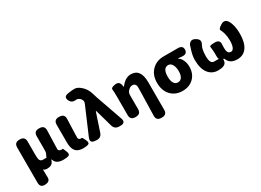

<svg xmlns="http://www.w3.org/2000/svg" viewBox="-26 -1724 3859 2836"><g transform="rotate(-30 1903.5 -306.0)"><path d="M157 197Q72 202 72 116V-485Q72 -569 156 -569H166Q250 -569 250 -485V-239Q250 -183 265 -160.5Q280 -138 315 -138H354Q449 -138 409 -51Q382 8 306 8Q261 8 242 -11Q239 -15 239 -10Q240 102 241 106Q251 191 165 196ZM420 -79Q339 -79 383 -165L391 -181Q405 -208 405 -239V-485Q405 -569 489 -568H501Q585 -566 582 -482L574 -220Q573 -179 573 -165.5Q573 -152 586 -141Q599 -130 625 -130Q644 -130 646.5 -131Q649 -132 673 -72Q698 -12 667 1Q636 14 579 14Q455 14 429 -67Q425 -79 420 -79Z M914 14Q821 14 780 -41Q745 -88 745 -185V-485Q745 -569 829 -568L840 -567Q925 -566 922 -482L913 -220Q912 -179 912 -165Q912 -151 923.5 -140.5Q935 -130 948 -130Q961 -130 970 -130Q980 -129 1006 -71Q1033 -13 1002.5 0.5Q972 14 914 14Z M1243 -60Q1219 13 1142 8L1120 6Q1027 0 1064 -86L1260 -544Q1271 -570 1268 -585Q1260 -622 1232 -643Q1204 -664 1174 -660Q1098 -650 1070 -718Q1041 -786 1115 -800L1144 -805Q1190 -813 1237 -813Q1290 -813 1350.5 -757Q1411 -701 1437 -614Q1448 -575 1461 -536L1618 -88Q1649 0 1556 0H1534Q1457 0 1436 -74L1355 -361Q1352 -372 1349.5 -372Q1347 -372 1343 -360Z M2135 201Q2051 200 2053 116L2063 -289Q2064 -330 2064 -371Q2064 -389 2050.5 -410Q2037 -431 2001 -431Q1974 -431 1951 -412.5Q1928 -394 1917 -378Q1902 -354 1902 -326V-84Q1902 0 1818 0H1808Q1724 0 1724 -84V-392Q1724 -487 1718.5 -522Q1713 -557 1790 -568Q1868 -580 1879 -496L1881 -481Q1882 -473 1883.5 -473Q1885 -473 1898 -489Q1926 -526 1963 -551Q2010 -583 2064 -583Q2231 -583 2231 -352V118Q2231 202 2147 201Z M2417 -61Q2338 -141 2338 -279Q2338 -417 2424 -497Q2501 -569 2617 -569H2860Q2945 -569 2942 -496Q2939 -424 2854 -431L2790 -437Q2785 -437 2785 -434.5Q2785 -432 2800 -423Q2826 -408 2849 -360Q2872 -312 2872 -249Q2872 -129 2799 -57.5Q2726 14 2609 14Q2492 14 2417 -61ZM2679 -379Q2654 -425 2611 -425Q2520 -425 2520 -278Q2520 -207 2544 -168.5Q2568 -130 2611.5 -130Q2655 -130 2679 -166Q2703 -202 2703 -269Q2703 -336 2679 -379Z M3216 14Q3111 14 3050.5 -66Q2990 -146 2990 -293Q2990 -359 3015 -441Q3039 -520 3041 -524Q3084 -596 3156 -553L3163 -549Q3236 -506 3193 -434Q3159 -378 3159 -258Q3159 -130 3225 -130H3292Q3385 -130 3352 -42Q3330 14 3216 14ZM3371 -95Q3296 -95 3296 -179V-231Q3296 -275 3286 -347Q3283 -369 3371 -369H3378Q3466 -369 3454 -282Q3453 -275 3453 -231Q3453 -176 3468.5 -153Q3484 -130 3518 -130Q3548 -130 3566 -170.5Q3584 -211 3584 -285Q3584 -353 3569 -405.5Q3554 -458 3538.5 -483.5Q3523 -509 3595 -553Q3668 -598 3712 -526Q3762 -444 3762 -296.5Q3762 -149 3705.5 -67.5Q3649 14 3543 14Q3419 14 3381 -82Q3376 -95 3371 -95Z"/></g></svg>

Font: Resource Han Rounded KR Heavy
Style: Regular
Weight: 900
Designer: Cyano Hao (round all glyphs); Ryoko NISHIZUKA 西塚涼子 (kana, bopomofo & ideographs); Paul D. Hunt (Latin, Greek & Cyrillic)
Foundry: Cyano Hao
Version: 0.990